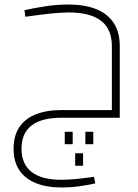

<svg xmlns="http://www.w3.org/2000/svg" viewBox="-20 -520 609 848"><path d="M312 157H347V212H312ZM357 62H392V117H357ZM266 62H301V117H266ZM252 308Q185 308 137.5 288.5Q90 269 65 231Q40 193 40 137Q40 81 64.5 43Q89 5 137 -14.5Q185 -34 253 -34H474V-317Q474 -391 426.5 -428Q379 -465 284 -465Q252 -465 207.5 -460.5Q163 -456 92 -446L88 -475Q127 -484 179 -492Q231 -500 281 -500Q355 -500 405.5 -479.5Q456 -459 482.5 -418Q509 -377 509 -317V0H253Q163 0 119 34.5Q75 69 75 137Q75 204 119 239Q163 274 251 274Q277 274 311 271Q345 268 395 261L401 290Q371 297 331.5 302.5Q292 308 252 308Z"/></svg>

Font: Cairo Play ExtraLight
Style: Regular
Weight: 250
Version: Version 3.119